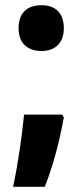

<svg xmlns="http://www.w3.org/2000/svg" viewBox="-20 -577 316 734"><path d="M51 -469C51 -411 86 -382 139 -382C189 -382 224 -411 224 -469C224 -528 191 -557 139 -557C84 -557 51 -528 51 -469ZM224 -128 218 -139H72C65 -63 48 55 30 137H151C181 64 207 -34 224 -128Z"/></svg>

Font: Noto Sans Myanmar UI Condensed ExtraBold
Style: Regular
Weight: 800
Width: 3
Designer: Monotype Design Team
Foundry: Monotype Imaging Inc.
Version: Version 2.103